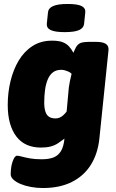

<svg xmlns="http://www.w3.org/2000/svg" viewBox="-20 -736 586 968"><path d="M196 212Q165 212 135.5 206.5Q106 201 83.5 191.5Q61 182 47.5 169.5Q34 157 34 143Q34 105 44 77Q54 49 66 49Q74 49 90 53.5Q106 58 131 62.5Q156 67 190 67Q227 67 250.5 57.5Q274 48 287.5 25.5Q301 3 305 -37Q288 -24 272 -13.5Q256 -3 235.5 2.5Q215 8 186 8Q147 8 116 -5.5Q85 -19 63.5 -46.5Q42 -74 30.5 -114Q19 -154 19 -207Q19 -269 33 -327Q47 -385 74.5 -431Q102 -477 144 -504Q186 -531 242 -531Q276 -531 295.5 -523.5Q315 -516 327.5 -502.5Q340 -489 350 -470Q352 -475 355 -481Q358 -487 362 -496Q372 -514 386.5 -519.5Q401 -525 435 -525H463Q499 -525 514 -514.5Q529 -504 527 -483L481 -37Q473 39 438 95Q403 151 342 181.5Q281 212 196 212ZM260 -139Q271 -139 280.5 -143Q290 -147 299 -155Q308 -163 316 -174L327 -295Q329 -309 332.5 -327Q336 -345 341 -364Q334 -371 325 -375Q316 -379 307 -381.5Q298 -384 289 -384Q263 -384 246.5 -371Q230 -358 220.5 -335Q211 -312 207 -282Q203 -252 203 -219Q203 -191 209 -173Q215 -155 227.5 -147Q240 -139 260 -139ZM306 -574Q257 -574 235.5 -584.5Q214 -595 216 -616L222 -674Q224 -695 248 -705.5Q272 -716 321 -716Q371 -716 391.5 -705.5Q412 -695 410 -674L404 -616Q402 -595 379 -584.5Q356 -574 306 -574Z"/></svg>

Font: Asap Black
Style: Italic
Weight: 900
Italic angle: -6°
Designer: Pablo Cosgaya
Foundry: Omnibus-Type
Version: Version 3.001